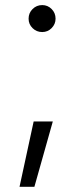

<svg xmlns="http://www.w3.org/2000/svg" viewBox="-20 -631 286 744"><path d="M113.3 92.8H55.7L110.4 -160.2H184.6ZM90.8 -558.6Q90.8 -580.6 106.2 -595.9Q121.6 -611.3 143.6 -611.3Q165 -611.3 180.2 -595.9Q195.3 -580.6 195.3 -558.6Q195.3 -537.6 180.2 -522.2Q165 -506.8 143.6 -506.8Q121.6 -506.8 106.2 -522Q90.8 -537.1 90.8 -558.6Z"/></svg>

Font: Pretendard GOV Light
Style: Regular
Weight: 300
Designer: Base glyphs from Inter by Rasmus Andersson; Hangeul glyphs from Noto Sans CJK(Source Han Sans) by Jang Soo-young and Kan
Foundry: Kil Hyung-jin
Version: Version 1.309